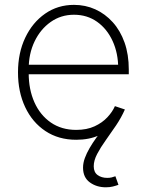

<svg xmlns="http://www.w3.org/2000/svg" viewBox="-20 -569 606 797"><path d="M296.4 11.2Q223.1 11.2 168.7 -24.9Q114.3 -61 84.5 -124.3Q54.7 -187.5 54.7 -268.6Q54.7 -349.1 84.7 -412.4Q114.7 -475.6 167.2 -512.2Q219.7 -548.8 287.1 -548.8Q334.5 -548.8 375.5 -530.3Q416.5 -511.7 448 -476.8Q479.5 -441.9 497.1 -392.3Q514.6 -342.8 514.6 -280.3V-260.7H81.5V-300.3H490.7L470.7 -285.2Q470.7 -348.1 447.5 -398.7Q424.3 -449.2 383.1 -478.5Q341.8 -507.8 287.1 -507.8Q232.9 -507.8 190.4 -477.8Q147.9 -447.8 123.5 -397Q99.1 -346.2 99.1 -282.7V-265.6Q99.1 -197.8 122.8 -144.5Q146.5 -91.3 190.9 -60.5Q235.4 -29.8 296.4 -29.8Q340.3 -29.8 372.6 -44.7Q404.8 -59.6 426 -82.5Q447.3 -105.5 457 -128.4L498 -114.7Q486.3 -84 459.2 -54.9Q432.1 -25.9 391.1 -7.3Q350.1 11.2 296.4 11.2ZM419.4 208.5Q380.9 208.5 352.8 188Q324.7 167.5 324.7 127Q324.7 107.4 332.3 86.9Q339.8 66.4 352.1 45.4Q364.3 24.4 379.4 3.4Q394.5 -17.6 410.2 -37.6L498.5 -114.7Q483.4 -80.6 461.9 -48.6Q440.4 -16.6 418.9 13.2Q397.5 43 383.3 70.1Q369.1 97.2 369.1 121.1Q369.1 146 385.3 157.7Q401.4 169.4 425.3 169.4Q435.1 169.4 443.4 167.5Q451.7 165.5 459 162.6L471.7 198.2Q460.9 202.1 448.2 205.3Q435.5 208.5 419.4 208.5Z"/></svg>

Font: Inter 17pt ExtraLight
Style: Regular
Weight: 250
Version: Version 4.001;git-66647c0bb